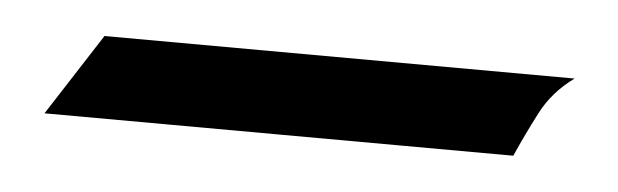

<svg xmlns="http://www.w3.org/2000/svg" viewBox="-24 -99 444 138"><g transform="rotate(5 198.5 -30.0)"><path d="M9.8 -1 47.9 -60.1 387.2 -59.1Q371.6 -47.9 363.3 -31.7Q355 -15.6 348.1 0Z"/></g></svg>

Font: 003 KoZ KJR
Style: Regular
Weight: 400
Designer: Ko Z, Min Khaing
Foundry: Your Own Font Foundry
Version: Version 2.50;March 29, 2020;